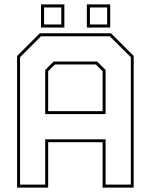

<svg xmlns="http://www.w3.org/2000/svg" viewBox="-20 -851 684 871"><path d="M57.5 0V-597L160.5 -700H483.5L586.5 -597V0H445.5V-206H198.5V0ZM71 -13.5H185V-219H459V-13.5H573.5V-591.5L478 -686.5H166L71 -591.5ZM198.5 -347H445.5V-528L415 -558.5H229L198.5 -528ZM185 -333.5V-533.5L223.5 -572H420.5L459 -533.5V-333.5ZM374 -726V-831H480V-726ZM166 -726V-831H272V-726ZM180 -740H258V-817H180ZM388 -740H466V-817H388Z"/></svg>

Font: Tourney Thin Thin
Style: Regular
Weight: 250
Version: Version 1.015